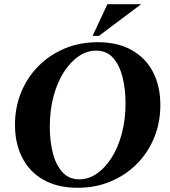

<svg xmlns="http://www.w3.org/2000/svg" viewBox="-20 -880 804 910"><path d="M443 -680Q538 -680 604.5 -642.5Q671 -605 705.5 -538Q740 -471 740 -382Q740 -300 711 -228.5Q682 -157 629 -103.5Q576 -50 504.5 -20Q433 10 348 10Q253 10 186.5 -27.5Q120 -65 85.5 -132.5Q51 -200 51 -288Q51 -371 80 -442Q109 -513 162 -566.5Q215 -620 286.5 -650Q358 -680 443 -680ZM356 -30Q399 -30 438 -56.5Q477 -83 508 -131Q539 -179 557 -245.5Q575 -312 575 -392Q575 -457 561 -513.5Q547 -570 516.5 -605Q486 -640 435 -640Q392 -640 353 -613.5Q314 -587 283 -539Q252 -491 234 -424.5Q216 -358 216 -278Q216 -213 230 -156.5Q244 -100 275 -65Q306 -30 356 -30ZM649 -860 449 -710H419L489 -860Z"/></svg>

Font: Brygada 1918
Style: Italic
Weight: 400
Italic angle: -8°
Designer: Mateusz Machalski | Borys Kosmynka | Przemek Hoffer
Foundry: NIEPODLEGLA 2018
Version: Version 3.006